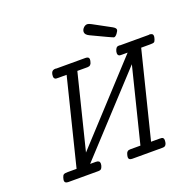

<svg xmlns="http://www.w3.org/2000/svg" viewBox="-148 -1029 1203 1184"><g transform="rotate(-20 453.5 -437.5)"><path d="M79.1 -18.1Q79.1 -23.9 83 -37.4Q86.9 -50.8 94 -54.9Q101.1 -59.1 121.1 -59.1H178.2L318.8 -625H266.1Q254.9 -625 250 -625.5Q245.1 -626 240.5 -630.4Q235.8 -634.8 235.8 -644Q235.8 -671.9 250 -680.2Q256.8 -684.1 267.1 -684.1Q268.1 -684.1 270 -683.6Q272 -683.1 272.9 -683.1H462.9Q486.8 -683.1 486.8 -666Q486.8 -658.2 483.9 -648.9Q479 -625 456.1 -625H389.2L267.1 -133.8L719.2 -625H682.1Q673.3 -625 668.7 -625.5Q664.1 -626 659.4 -630.4Q654.8 -634.8 654.8 -644Q654.8 -655.3 659.9 -666.7Q665 -678.2 670.9 -681.2Q675.8 -684.1 686 -684.1Q687 -684.1 689.5 -683.6Q691.9 -683.1 692.9 -683.1H879.9L880.9 -684.1Q881.8 -684.1 882.8 -684.1Q906.7 -684.1 907.2 -666Q907.2 -659.2 903.1 -645.5Q898.9 -631.8 892.1 -627.9Q887.2 -625 865.2 -625H808.1L667 -59.1H723.1Q732.9 -59.1 737.5 -58.1Q742.2 -57.1 746.1 -53Q750 -48.8 750 -40Q750 -11.2 735.8 -2.9Q731 0 719.2 0H522.9Q499 0 499 -17.1Q499 -25.9 502 -35.2Q506.8 -59.1 529.8 -59.1H597.2L719.2 -548.8L267.1 -59.1H304.2Q330.1 -59.1 330.1 -39.1Q330.1 -27.8 325.4 -16.8Q320.8 -5.9 314.9 -2.9Q308.1 0 299.8 0H103Q79.1 0 79.1 -18.1ZM507.8 -836.9Q507.8 -851.1 519.3 -863Q530.8 -875 544.9 -875Q553.7 -875 570.3 -866Q586.9 -856.9 686 -803.2Q706.1 -792 706.1 -780.8Q706.1 -772.9 694.6 -757.6Q683.1 -742.2 672.9 -742.2Q668 -742.2 534.2 -806.2Q507.8 -818.8 507.8 -836.9Z"/></g></svg>

Font: CMU Concrete
Style: Italic
Weight: 500
Italic angle: -14.04°
Version: Version 0.7.0